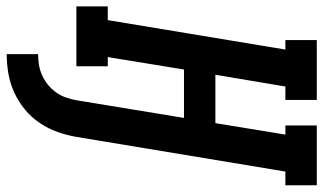

<svg xmlns="http://www.w3.org/2000/svg" viewBox="-240 -554 988 587"><g transform="rotate(90 254.5 -261.0)"><path d="M127 213V117Q143 117 159 114.5Q175 112 191 105Q207 98 220.5 87Q234 76 244 62Q254 48 259.5 32Q265 16 268 0L322 -329H174L136 -96H164V0H-19V-96H23L113 -639H84V-735H267V-639H226L190 -425H338L373 -639H345V-735H528V-639H486L380 0Q375 29 365 57.5Q355 86 337.5 112Q320 138 295.5 158Q271 178 243 190.5Q215 203 185.5 208Q156 213 127 213Z"/></g></svg>

Font: Iosevka Slab
Style: Bold Italic
Weight: 700
Italic angle: -9°
Monospace: yes
Designer: Belleve Invis
Foundry: Belleve Invis
Version: Version 11.1.0; ttfautohint (v1.8.3)